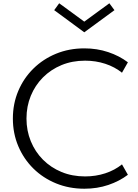

<svg xmlns="http://www.w3.org/2000/svg" viewBox="-20 -1135 844 1171"><path d="M494.5 16Q573 16 640.8 -7Q708.5 -30 760 -69L724 -132.5Q680 -97 622 -78Q564 -59 499 -59Q420.5 -59 355.2 -86Q290 -113 242 -161.2Q194 -209.5 167.8 -273.8Q141.5 -338 141.5 -412Q141.5 -486.5 167.8 -550.5Q194 -614.5 242 -662.8Q290 -711 355.2 -738Q420.5 -765 499 -765Q564 -765 622 -746Q680 -727 724 -691.5L760 -755Q708 -794.5 640 -817.2Q572 -840 494.5 -840Q401.5 -840 322.2 -807.5Q243 -775 183.8 -716.8Q124.5 -658.5 91.5 -580.5Q58.5 -502.5 58.5 -412Q58.5 -321.5 91.5 -243.5Q124.5 -165.5 183.5 -107.2Q242.5 -49 322 -16.5Q401.5 16 494.5 16ZM494 -938 678 -1073 647 -1115 494 -1003 341 -1115 310.5 -1073Z"/></svg>

Font: Spartan
Style: Regular
Weight: 400
Designer: Matt Bailey, Mirko Velimirovic
Foundry: Matt Bailey
Version: Version 1.003; ttfautohint (v1.8.3)